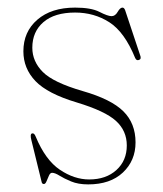

<svg xmlns="http://www.w3.org/2000/svg" viewBox="-20 -475 428 505"><path d="M214.5 -3Q259 -3 286.2 -27.8Q313.5 -52.5 313.5 -92.5Q313.5 -131 285 -157Q256.5 -183 182 -205.5Q105 -228.5 73.2 -261.8Q41.5 -295 41.5 -340Q41.5 -391.5 78.2 -423.2Q115 -455 177.5 -455Q219.5 -455 241.5 -443.8Q263.5 -432.5 273.5 -432.5Q283 -432.5 289.5 -443.8Q296 -455 302 -455Q306.5 -455 309 -448.5L348.5 -330Q352.5 -320 346 -317.5Q339 -314.5 335.5 -322.5Q307.5 -391 267.5 -416.5Q227.5 -442 177.5 -442Q123.5 -442 94.2 -416.8Q65 -391.5 65 -349.5Q65 -313.5 92.5 -285.8Q120 -258 197.5 -235.5Q272.5 -214 304.5 -182.2Q336.5 -150.5 336.5 -100.5Q336.5 -52.5 303.2 -21.2Q270 10 212 10Q185.5 10 167 2.2Q148.5 -5.5 136.5 -13Q124.5 -20.5 117 -20.5Q112 -20.5 108.8 -13.2Q105.5 -6 102.5 1.5Q99.5 9 95.5 9Q90.5 9 89.5 3.5L62.5 -106.5Q58.5 -122 64 -124Q70 -126 74 -115.5Q99.5 -54 137.5 -28.5Q175.5 -3 214.5 -3Z"/></svg>

Font: Fraunces 72pt Thin
Style: Regular
Weight: 100
Version: Version 1.000;[b76b70a41]